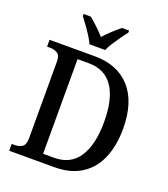

<svg xmlns="http://www.w3.org/2000/svg" viewBox="-164 -1046 1014 1161"><g transform="rotate(20 343.0 -465.5)"><path d="M32 0V-44H53Q81 -44 100 -57.5Q119 -71 119 -113V-604Q119 -645 99 -657.5Q79 -670 51 -670H32V-714H323Q470 -714 552 -622.5Q634 -531 634 -360Q634 -251 599.5 -170Q565 -89 495.5 -44.5Q426 0 323 0ZM302 -53Q407 -53 459.5 -133Q512 -213 512 -360Q512 -508 459.5 -585Q407 -662 303 -662H231V-53ZM268 -771Q258 -794 241 -820.5Q224 -847 205 -873Q186 -899 172 -918V-931H218Q242 -912 269.5 -886Q297 -860 318 -836Q339 -860 367 -886Q395 -912 419 -931H465V-918Q450 -899 431.5 -873Q413 -847 396 -820.5Q379 -794 369 -771Z"/></g></svg>

Font: Noto Serif Sinhala SemiCondensed Medium
Style: Regular
Weight: 500
Width: 4
Designer: Jelle Bosma - Monotype Design Team
Foundry: Monotype Imaging Inc.
Version: Version 2.007; ttfautohint (v1.8.4.7-5d5b)